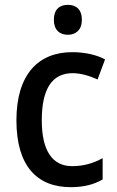

<svg xmlns="http://www.w3.org/2000/svg" viewBox="-20 -765 483 795"><path d="M261 -745C227 -745 203 -726 203 -683C203 -641 227 -621 261 -621C294 -621 319 -641 319 -683C319 -726 295 -745 261 -745ZM273 10C327 10 369 -1 405 -22V-110C368 -90 328 -77 279 -77C196 -77 153 -142 153 -267C153 -396 195 -462 281 -462C314 -462 351 -451 384 -436L415 -519C382 -537 334 -549 279 -549C138 -549 48 -456 48 -267C48 -78 133 10 273 10Z"/></svg>

Font: Noto Sans Arabic SemCond Med
Style: Regular
Weight: 500
Width: 4
Designer: Monotype Design Team, Nadine Chahine, Nizar Qandah and Khaled Hosny
Foundry: Monotype Imaging Inc.
Version: Version 2.012